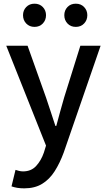

<svg xmlns="http://www.w3.org/2000/svg" viewBox="-20 -801 584 1051"><path d="M112.8 230Q91.3 230 74.2 227.1Q57.1 224.1 43 219.2L64.9 128.9Q72.3 131.3 83.5 134.3Q94.7 137.2 106 137.2Q150.4 137.2 177.7 107.7Q205.1 78.1 220.2 34.2L231.9 -3.9L14.2 -550.8H130.9L231.9 -267.1Q244.6 -230.5 257.3 -190.7Q270 -150.9 283.2 -111.8H288.1Q298.3 -150.4 309.3 -189.9Q320.3 -229.5 331.1 -267.1L419.9 -550.8H530.8L329.1 33.2Q307.6 91.8 279.3 136.2Q251 180.7 210.7 205.3Q170.4 230 112.8 230ZM168.9 -653.8Q141.1 -653.8 123.5 -672.4Q106 -690.9 106 -717.8Q106 -744.1 123.5 -762.5Q141.1 -780.8 168.9 -780.8Q196.8 -780.8 214.4 -762.5Q231.9 -744.1 231.9 -717.8Q231.9 -690.9 214.4 -672.4Q196.8 -653.8 168.9 -653.8ZM395 -653.8Q366.7 -653.8 349.4 -672.4Q332 -690.9 332 -717.8Q332 -744.1 349.4 -762.5Q366.7 -780.8 395 -780.8Q422.9 -780.8 440.4 -762.5Q458 -744.1 458 -717.8Q458 -690.9 440.4 -672.4Q422.9 -653.8 395 -653.8Z"/></svg>

Font: Source Han Sans CN Medium
Style: Regular
Weight: 500
Designer: Ryoko NISHIZUKA  (kana, bopomofo & ideographs); Paul D. Hunt (Latin, Greek & Cyrillic); Sandoll Communications , Soo-you
Foundry: Adobe
Version: Version 2.004;hotconv 1.0.118;makeotfexe 2.5.65603